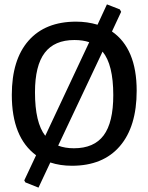

<svg xmlns="http://www.w3.org/2000/svg" viewBox="-20 -749 679 878"><path d="M492 -605Q605 -527 605 -334Q605 -170 528 -80.5Q451 9 309 9Q255 9 210 -6L156 109L96 85L91 76L145 -39Q34 -121 34 -315Q34 -476 110.5 -563Q187 -650 328 -650Q379 -650 426 -636L469 -729L528 -706L534 -695ZM140 -327Q140 -188 187 -128L388 -556Q359 -566 320 -566Q229 -566 184.5 -507.5Q140 -449 140 -327ZM318 -71Q410 -71 454 -130Q498 -189 498 -314Q498 -454 449 -513L246 -83Q278 -71 318 -71Z"/></svg>

Font: Alegreya Sans SC Medium
Style: Regular
Weight: 500
Designer: Juan Pablo del Peral
Foundry: Huerta Tipografica
Version: Version 2.001;PS 002.001;hotconv 1.0.88;makeotf.lib2.5.64775